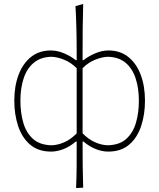

<svg xmlns="http://www.w3.org/2000/svg" viewBox="-20 -760 808 974"><path d="M366 194Q368.5 137.5 368.8 84.5Q369 31.5 369 -29V-41.5H364Q333.5 -15.5 301 -3.2Q268.5 9 239.5 9Q173.5 9 132.2 -26.8Q91 -62.5 71.8 -121.2Q52.5 -180 52.5 -249Q52.5 -322.5 74 -380Q95.5 -437.5 137 -470.8Q178.5 -504 237.5 -504Q271.5 -504 306.2 -489Q341 -474 364 -455H369V-494Q369 -621 363 -729L402 -740Q400 -678.5 399.5 -618.2Q399 -558 399 -494V-455H404Q427.5 -474 462 -489Q496.5 -504 530.5 -504Q590 -504 631.2 -470.8Q672.5 -437.5 694 -380Q715.5 -322.5 715.5 -249Q715.5 -180 696.2 -121.2Q677 -62.5 636 -26.8Q595 9 528.5 9Q499.5 9 467.2 -3.2Q435 -15.5 404 -41.5H399V-29Q399 31.5 399.5 83.5Q400 135.5 402 192ZM241.5 -23Q274 -24 307 -38.8Q340 -53.5 369 -83.5V-414Q340.5 -443 304.8 -457.2Q269 -471.5 240.5 -472Q185.5 -470.5 150.8 -441.2Q116 -412 99.8 -362Q83.5 -312 83.5 -249Q83.5 -189 98 -138Q112.5 -87 147 -55.8Q181.5 -24.5 241.5 -23ZM526.5 -23Q587 -24.5 621.2 -56Q655.5 -87.5 670 -138.2Q684.5 -189 684.5 -249Q684.5 -312 668.2 -362Q652 -412 617.5 -441.2Q583 -470.5 527.5 -472Q499 -471.5 463.2 -457.2Q427.5 -443 399 -414V-83.5Q428.5 -53.5 461.2 -38.8Q494 -24 526.5 -23Z"/></svg>

Font: Commissioner Flair Thin
Style: Regular
Weight: 100
Designer: Kostas Bartsokas
Foundry: Kostas Bartsokas
Version: Version 1.000; ttfautohint (v1.8.3)